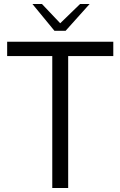

<svg xmlns="http://www.w3.org/2000/svg" viewBox="-20 -946 606 966"><path d="M243 0V-664H16V-736H550V-664H323V0ZM254 -791 143 -926H191L283 -829L383 -926H431L310 -791Z"/></svg>

Font: Exo Thin
Style: Regular
Weight: 400
Version: Version 2.000